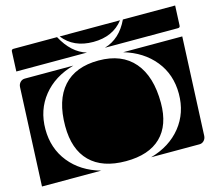

<svg xmlns="http://www.w3.org/2000/svg" viewBox="-92 -744 958 848"><g transform="rotate(-15 387.5 -320.0)"><path d="M0 -10 20 -460Q21 -473 29.5 -481.5Q38 -490 50 -490H272Q182 -465 131 -401.5Q80 -338 80 -250Q80 -162 131 -98.5Q182 -35 271 -10ZM499 -10Q588 -35 639 -98.5Q690 -162 690 -250Q690 -338 639 -401Q588 -464 500 -490H770L750 -40Q749 -27 740.5 -18.5Q732 -10 720 -10ZM168 -241Q168 -359 223.5 -421Q279 -483 385 -483Q491 -483 547 -417.5Q603 -352 603 -231Q603 -129 548 -75.5Q493 -22 388 -22Q281 -22 224.5 -78Q168 -134 168 -241ZM22 -530 26 -620Q26 -630 36 -630H235Q278 -550 345 -530ZM427 -530Q499 -551 536 -630H775L771 -540Q771 -530 761 -530ZM247 -630H523Q475 -568 385 -568Q295 -568 247 -630Z"/></g></svg>

Font: PrimecolorCV1
Style: Medium
Weight: 500
Designer: gluk
Foundry: gluk
Version: Version 0.672